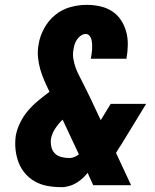

<svg xmlns="http://www.w3.org/2000/svg" viewBox="-20 -763 640 791"><path d="M232 8Q203 8 175.5 3Q148 -2 124.5 -15Q101 -28 83.5 -48.5Q66 -69 56.5 -94Q47 -119 44 -147Q41 -175 45 -204Q50 -231 63 -257.5Q76 -284 95 -306.5Q114 -329 137 -348Q160 -367 184 -385Q173 -407 163 -430Q153 -453 146 -477Q139 -501 136.5 -527Q134 -553 139 -580Q144 -613 161.5 -645.5Q179 -678 207 -701Q235 -724 269 -733.5Q303 -743 337 -743Q365 -743 392.5 -737Q420 -731 442 -716.5Q464 -702 478.5 -680Q493 -658 500 -632Q507 -606 506.5 -578Q506 -550 501 -521H354Q356 -531 357.5 -541Q359 -551 359.5 -561Q360 -571 359.5 -580.5Q359 -590 357 -599Q355 -608 349 -615.5Q343 -623 333 -623Q323 -623 313.5 -616.5Q304 -610 297.5 -600.5Q291 -591 287.5 -580.5Q284 -570 283 -560Q279 -541 282 -522Q285 -503 291 -486Q297 -469 305.5 -452.5Q314 -436 322 -420Q330 -404 338 -388Q346 -372 354 -355L395 -268L436 -335H582L480 -168Q474 -159 468.5 -150.5Q463 -142 458 -133L520 0H364L341 -51Q324 -29 301 -13.5Q278 2 253 6L243 8ZM266 -112Q276 -112 286 -116Q296 -120 305 -127L238 -270Q221 -254 207.5 -233.5Q194 -213 190 -191Q188 -174 191.5 -158Q195 -142 206 -131Q217 -120 233 -116Q249 -112 266 -112Z"/></svg>

Font: Iosevka SS04 Heavy Extended
Style: Italic
Weight: 900
Width: 7
Italic angle: -9°
Monospace: yes
Designer: Belleve Invis
Foundry: Belleve Invis
Version: Version 19.0.0; ttfautohint (v1.8.4)